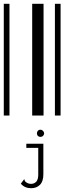

<svg xmlns="http://www.w3.org/2000/svg" viewBox="-20 -610 370 1014"><path d="M0 0V-590H30V0ZM150 0V-590H210V0ZM270 0V-590H300V0ZM144 384Q128 384 114 378Q100 372 90 360L105 340L107 337L109 338Q109 339 110 341Q110 344 112 347Q113 349 116 351Q128 361 144 361Q161 361 172 349Q182 337 182 312V171H119V149H209V311Q209 348 191 366Q173 384 144 384ZM194 113Q186 113 180 108Q175 102 175 94Q175 86 180 81Q185 75 194 75Q201 75 207 81Q213 87 213 94Q213 102 207 108Q201 113 194 113Z"/></svg>

Font: Libre Barcode 128 Text
Style: Regular
Weight: 400
Version: Version 1.005; ttfautohint (v1.8.3)